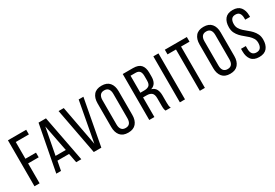

<svg xmlns="http://www.w3.org/2000/svg" viewBox="43 -1616 3632 2532"><g transform="rotate(-30 1859.5 -350.0)"><path d="M324 -374V-303H163V0H85V-700H363V-629H163V-374Z M516 -141 489 0H417L551 -700H664L798 0H720L693 -141ZM526 -208H682L603 -612Z M935 -700 1049 -91 1162 -700H1234L1103 0H988L856 -700Z M1352 -531Q1352 -612 1391.5 -659.5Q1431 -707 1512 -707Q1593 -707 1633 -659.5Q1673 -612 1673 -531V-169Q1673 -89 1633 -41Q1593 7 1512 7Q1431 7 1391.5 -41Q1352 -89 1352 -169ZM1429 -165Q1429 -117 1449.5 -90.5Q1470 -64 1512 -64Q1555 -64 1575 -90.5Q1595 -117 1595 -165V-535Q1595 -583 1575 -609.5Q1555 -636 1512 -636Q1470 -636 1449.5 -609.5Q1429 -583 1429 -535Z M1989 -700Q2072 -700 2108.5 -659Q2145 -618 2145 -540V-483Q2145 -425 2124 -389Q2103 -353 2058 -339Q2106 -325 2126 -287.5Q2146 -250 2146 -193V-84Q2146 -61 2148 -39.5Q2150 -18 2160 0H2081Q2074 -15 2071 -32.5Q2068 -50 2068 -85V-195Q2068 -254 2041.5 -276.5Q2015 -299 1966 -299H1911V0H1833V-700ZM1969 -370Q2016 -370 2042 -389.5Q2068 -409 2068 -466V-533Q2068 -581 2049.5 -605Q2031 -629 1987 -629H1911V-370Z M2377 -700V0H2299V-700Z M2603 0V-629H2474V-700H2809V-629H2680V0Z M2905 -531Q2905 -612 2944.5 -659.5Q2984 -707 3065 -707Q3146 -707 3186 -659.5Q3226 -612 3226 -531V-169Q3226 -89 3186 -41Q3146 7 3065 7Q2984 7 2944.5 -41Q2905 -89 2905 -169ZM2982 -165Q2982 -117 3002.5 -90.5Q3023 -64 3065 -64Q3108 -64 3128 -90.5Q3148 -117 3148 -165V-535Q3148 -583 3128 -609.5Q3108 -636 3065 -636Q3023 -636 3002.5 -609.5Q2982 -583 2982 -535Z M3508 -707Q3588 -707 3626 -659.5Q3664 -612 3664 -532V-513H3590V-536Q3590 -584 3571 -610Q3552 -636 3510 -636Q3468 -636 3449 -610Q3430 -584 3430 -537Q3430 -498 3447.5 -469Q3465 -440 3491 -415.5Q3517 -391 3547.5 -367.5Q3578 -344 3604 -316Q3630 -288 3647.5 -252.5Q3665 -217 3665 -168Q3665 -88 3626.5 -40.5Q3588 7 3507 7Q3426 7 3388 -40.5Q3350 -88 3350 -168V-208H3423V-164Q3423 -116 3443 -90Q3463 -64 3505 -64Q3547 -64 3567 -90Q3587 -116 3587 -164Q3587 -203 3569.5 -231.5Q3552 -260 3526 -284.5Q3500 -309 3470 -332.5Q3440 -356 3414 -384Q3388 -412 3370.5 -447.5Q3353 -483 3353 -532Q3353 -613 3391 -660Q3429 -707 3508 -707Z"/></g></svg>

Font: Bebas Neue Regular
Style: Regular
Weight: 400
Designer: Ryoichi Tsunekawa & LGV (GE)
Foundry: Free Software Foundation, Inc.
Version: Version 1.003 August 13, 2016